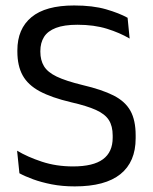

<svg xmlns="http://www.w3.org/2000/svg" viewBox="-20 -670 561 702"><path d="M253.5 11.5Q207.5 11.5 169.2 4Q131 -3.5 101 -14.5Q71 -25.5 51 -36.5L42.5 -119Q81 -96 133.2 -78.8Q185.5 -61.5 247 -61.5Q321 -61.5 356.5 -87.8Q392 -114 392 -166.5V-174.5Q392 -209 378 -231Q364 -253 330.8 -268Q297.5 -283 240.5 -296Q168.5 -313 125.2 -336.2Q82 -359.5 62.8 -394.5Q43.5 -429.5 43.5 -481.5V-486Q43.5 -564.5 95 -607.2Q146.5 -650 251 -650Q319.5 -650 367.8 -636Q416 -622 446.5 -605L454 -529Q418.5 -550 371.2 -564.8Q324 -579.5 263 -579.5Q214.5 -579.5 184.5 -568Q154.5 -556.5 141 -535Q127.5 -513.5 127.5 -483V-481Q127.5 -450 140.8 -428Q154 -406 187.2 -390Q220.5 -374 282 -359Q352.5 -342.5 395 -321Q437.5 -299.5 456.8 -265Q476 -230.5 476 -175V-164.5Q476 -78 420.2 -33.2Q364.5 11.5 253.5 11.5Z"/></svg>

Font: Anek Odia Medium
Style: Regular
Weight: 400
Version: Version 1.003